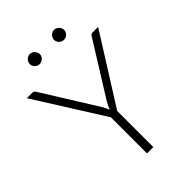

<svg xmlns="http://www.w3.org/2000/svg" viewBox="-250 -985 1095 1095"><g transform="rotate(-45 297.5 -437.0)"><path d="M323 -291.5V0H272V-291.5L10 -707.5H55Q62 -707.5 66.5 -704.2Q71 -701 74 -695L276.5 -370Q283 -358.5 288.5 -347.8Q294 -337 298 -326.5Q302 -337 307 -347.8Q312 -358.5 318.5 -370L521 -695Q523.5 -700.5 528.2 -704Q533 -707.5 540 -707.5H585ZM240.5 -832.5Q240.5 -824.5 237 -817.2Q233.5 -810 228 -804.8Q222.5 -799.5 215 -796.2Q207.5 -793 199.5 -793Q191.5 -793 184.2 -796.2Q177 -799.5 171.5 -804.8Q166 -810 162.8 -817.2Q159.5 -824.5 159.5 -832.5Q159.5 -840.5 162.8 -848Q166 -855.5 171.5 -861.2Q177 -867 184.2 -870.2Q191.5 -873.5 199.5 -873.5Q207.5 -873.5 215 -870.2Q222.5 -867 228 -861.2Q233.5 -855.5 237 -848Q240.5 -840.5 240.5 -832.5ZM436 -832.5Q436 -824.5 432.8 -817.2Q429.5 -810 423.8 -804.8Q418 -799.5 410.8 -796.2Q403.5 -793 395.5 -793Q387 -793 379.8 -796.2Q372.5 -799.5 367 -804.8Q361.5 -810 358.2 -817.2Q355 -824.5 355 -832.5Q355 -849 367 -861.2Q379 -873.5 395.5 -873.5Q403.5 -873.5 410.8 -870.2Q418 -867 423.8 -861.2Q429.5 -855.5 432.8 -848Q436 -840.5 436 -832.5Z"/></g></svg>

Font: Lato 2
Style: Regular
Weight: 300
Designer: Lukasz Dziedzic with Adam Twardoch and Botio Nikoltchev
Foundry: tyPoland Lukasz Dziedzic
Version: Version 2.015; 2015-08-06; http://www.latofonts.com/